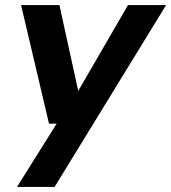

<svg xmlns="http://www.w3.org/2000/svg" viewBox="-20 -516 674 756"><path d="M47 220 203 -29H173L63 -496H214L288 -158L484 -496H634L195 220Z"/></svg>

Font: DM Sans 24pt ExtraBold
Style: Italic
Weight: 800
Italic angle: -10°
Designer: Colophon Foundry, Jonny Pinhorn
Foundry: Colophon Foundry
Version: Version 4.004;gftools[0.9.30]